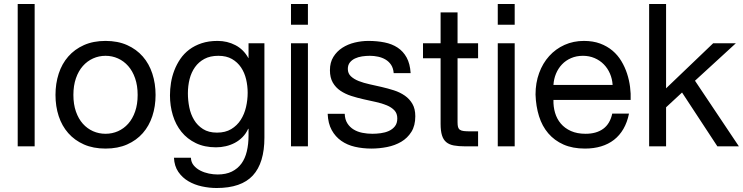

<svg xmlns="http://www.w3.org/2000/svg" viewBox="-20 -734 3726 963"><path d="M153.8 -713.9V0H68.8V-713.9Z M258.3 -257.8Q258.3 -314.9 274.4 -364.5Q290.5 -414.1 322.3 -450.4Q354 -486.8 400.9 -507.8Q447.8 -528.8 509.3 -528.8Q570.8 -528.8 617.7 -507.8Q664.6 -486.8 696.3 -450.4Q728 -414.1 744.1 -364.5Q760.3 -314.9 760.3 -257.8Q760.3 -200.7 744.1 -151.6Q728 -102.5 696.3 -66.4Q664.6 -30.3 617.7 -9.5Q570.8 11.2 509.3 11.2Q447.8 11.2 400.9 -9.5Q354 -30.3 322.3 -66.4Q290.5 -102.5 274.4 -151.6Q258.3 -200.7 258.3 -257.8ZM348.1 -257.8Q348.1 -210.9 360.8 -174.6Q373.5 -138.2 395.5 -113.5Q417.5 -88.9 446.8 -75.9Q476.1 -63 509.3 -63Q542.5 -63 571.8 -75.9Q601.1 -88.9 623 -113.5Q645 -138.2 657.7 -174.6Q670.4 -210.9 670.4 -257.8Q670.4 -304.7 657.7 -341.3Q645 -377.9 623 -402.8Q601.1 -427.7 571.8 -440.9Q542.5 -454.1 509.3 -454.1Q476.1 -454.1 446.8 -440.9Q417.5 -427.7 395.5 -402.8Q373.5 -377.9 360.8 -341.3Q348.1 -304.7 348.1 -257.8Z M1068.4 -68.8Q1110.4 -68.8 1139.6 -86.4Q1168.9 -104 1187.3 -132.6Q1205.6 -161.1 1213.9 -196.8Q1222.2 -232.4 1222.2 -269Q1222.2 -303.2 1214.4 -336.4Q1206.5 -369.6 1189 -395.8Q1171.4 -421.9 1143.6 -438Q1115.7 -454.1 1075.2 -454.1Q1034.2 -454.1 1005.4 -438.7Q976.6 -423.3 958 -397.2Q939.5 -371.1 930.9 -337.2Q922.4 -303.2 922.4 -266.1Q922.4 -231 929.4 -195.8Q936.5 -160.6 953.4 -132.6Q970.2 -104.5 998.3 -86.7Q1026.4 -68.8 1068.4 -68.8ZM1306.2 -43.9Q1306.2 83 1248.3 146Q1190.4 209 1066.4 209Q1029.8 209 992.7 200.9Q955.6 192.9 925 175Q894.5 157.2 874.5 128.2Q854.5 99.1 852.5 57.1H937.5Q938.5 80.1 951.9 95.9Q965.3 111.8 985.1 121.8Q1004.9 131.8 1027.8 136.5Q1050.8 141.1 1071.3 141.1Q1113.3 141.1 1142.6 126.7Q1171.9 112.3 1190.7 86.7Q1209.5 61 1218 24.9Q1226.6 -11.2 1226.6 -54.2V-87.9H1224.6Q1213.9 -64 1196.5 -46.4Q1179.2 -28.8 1158 -17.6Q1136.7 -6.3 1112.5 -0.7Q1088.4 4.9 1063.5 4.9Q1005.9 4.9 962.4 -16.1Q918.9 -37.1 890.1 -72.8Q861.3 -108.4 846.9 -155.8Q832.5 -203.1 832.5 -255.9Q832.5 -286.6 837.6 -318.8Q842.8 -351.1 854.5 -381.3Q866.2 -411.6 884.5 -438.5Q902.8 -465.3 929.4 -485.4Q956.1 -505.4 991.2 -517.1Q1026.4 -528.8 1071.3 -528.8Q1120.1 -528.8 1161.1 -507.3Q1202.1 -485.8 1225.6 -442.9H1226.6V-517.1H1306.2Z M1524.4 -517.1V0H1439.5V-517.1ZM1439.5 -609.9V-713.9H1524.4V-609.9Z M1709 -163.1Q1710 -134.8 1722.2 -115.5Q1734.4 -96.2 1753.7 -84.5Q1772.9 -72.8 1797.4 -67.9Q1821.8 -63 1847.7 -63Q1867.7 -63 1889.6 -65.9Q1911.6 -68.8 1930.2 -77.1Q1948.7 -85.4 1960.7 -100.6Q1972.7 -115.7 1972.7 -140.1Q1972.7 -165 1958.3 -180.4Q1943.8 -195.8 1919.9 -205.8Q1896 -215.8 1865.7 -222.4Q1835.4 -229 1803.7 -236.1Q1772 -243.2 1741.7 -252.9Q1711.4 -262.7 1687.5 -278.8Q1663.6 -294.9 1649.2 -319.8Q1634.8 -344.7 1634.8 -381.8Q1634.8 -420.9 1652.1 -448.7Q1669.4 -476.6 1697 -494.4Q1724.6 -512.2 1759 -520.5Q1793.5 -528.8 1827.6 -528.8Q1871.1 -528.8 1908.7 -521.2Q1946.3 -513.7 1974.4 -495.1Q2002.4 -476.6 2019.5 -445.6Q2036.6 -414.6 2039.6 -367.2H1954.6Q1952.6 -392.1 1941.7 -408.7Q1930.7 -425.3 1913.8 -435.3Q1897 -445.3 1876.5 -449.7Q1856 -454.1 1835 -454.1Q1815.9 -454.1 1796.1 -451.2Q1776.4 -448.2 1760.5 -440.7Q1744.6 -433.1 1734.6 -420.4Q1724.6 -407.7 1724.6 -388.2Q1724.6 -365.7 1740 -351.3Q1755.4 -336.9 1779.5 -327.4Q1803.7 -317.9 1834 -311.3Q1864.3 -304.7 1893.6 -297.9Q1925.8 -290.5 1956.1 -280.8Q1986.3 -271 2010.3 -254.4Q2034.2 -237.8 2048.6 -212.9Q2063 -188 2063 -150.9Q2063 -104 2043.5 -72.8Q2023.9 -41.5 1992.4 -22.9Q1960.9 -4.4 1921.6 3.4Q1882.3 11.2 1842.8 11.2Q1799.3 11.2 1760.3 2.2Q1721.2 -6.8 1691.7 -27.6Q1662.1 -48.3 1643.8 -81.5Q1625.5 -114.7 1623.5 -163.1Z M2377.9 -517.1V-441.9H2274.9V-121.1Q2274.9 -106 2277.3 -96.9Q2279.8 -87.9 2286.9 -83Q2293.9 -78.1 2306.4 -76.7Q2318.8 -75.2 2338.9 -75.2H2377.9V0H2313Q2279.8 0 2256.3 -4.4Q2232.9 -8.8 2218.3 -21Q2203.6 -33.2 2196.8 -55.2Q2189.9 -77.1 2189.9 -112.8V-441.9H2101.6V-517.1H2189.9V-671.9H2274.9V-517.1Z M2561.5 -517.1V0H2476.6V-517.1ZM2476.6 -609.9V-713.9H2561.5V-609.9Z M3134.8 -164.1Q3126 -120.6 3106.9 -87.6Q3087.9 -54.7 3059.6 -32.7Q3031.2 -10.7 2994.6 0.2Q2958 11.2 2914.1 11.2Q2852.1 11.2 2806.4 -9Q2760.7 -29.3 2730 -65.2Q2699.2 -101.1 2683.6 -150.9Q2668 -200.7 2666 -259.8Q2666 -318.4 2684.1 -367.7Q2702.1 -417 2734.6 -452.9Q2767.1 -488.8 2811.5 -508.8Q2856 -528.8 2908.7 -528.8Q2954.6 -528.8 2990 -515.6Q3025.4 -502.4 3052 -480Q3078.6 -457.5 3096.4 -427.7Q3114.3 -397.9 3125 -365.2Q3135.7 -332.5 3140.1 -298.3Q3144.5 -264.2 3143.1 -232.9H2755.9Q2754.9 -199.2 2763.9 -168.5Q2772.9 -137.7 2792.7 -114.3Q2812.5 -90.8 2843.5 -76.9Q2874.5 -63 2917 -63Q2971.2 -63 3005.4 -87.9Q3039.6 -112.8 3050.8 -164.1ZM3052.7 -308.1Q3050.8 -338.4 3039.3 -365Q3027.8 -391.6 3008.3 -411.4Q2988.8 -431.2 2962.2 -442.6Q2935.5 -454.1 2903.8 -454.1Q2871.1 -454.1 2844.5 -442.6Q2817.9 -431.2 2798.8 -411.1Q2779.8 -391.1 2768.8 -364.7Q2757.8 -338.4 2755.9 -308.1Z M3320.8 -713.9V-291L3557.1 -517.1H3670.9L3465.8 -329.1L3686 0H3578.1L3400.9 -270L3320.8 -195.8V0H3235.8V-713.9Z"/></svg>

Font: XB Khoramshahr
Style: Regular
Weight: 400
Designer: Behnam
Foundry: Irmug
Version: Version 8.005 2009